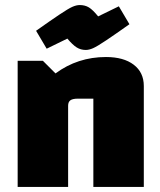

<svg xmlns="http://www.w3.org/2000/svg" viewBox="-20 -741 635 761"><path d="M50 0ZM50 -500H150L200 -450Q288 -515 400 -515Q470 -515 510 -484.5Q550 -454 550 -400V0H350V-350H289Q268 -350 259 -343.5Q250 -337 250 -322V0H50ZM247 -588 165 -548 123 -619Q178 -658 214.5 -682.5Q251 -707 267 -714Q283 -721 296 -721Q317 -721 332.5 -711.5Q348 -702 369 -676L451 -716L493 -645Q438 -606 401.5 -581.5Q365 -557 349 -550Q333 -543 320 -543Q300 -543 284 -553Q268 -563 247 -588Z"/></svg>

Font: Changa Black
Style: Regular
Weight: 900
Designer: Eduardo Rodriguez Tunni
Foundry: Eduardo Rodriguez Tunni
Version: Version 2.001; ttfautohint (v1.5.10-5e6f)